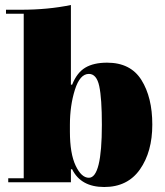

<svg xmlns="http://www.w3.org/2000/svg" viewBox="-20 -739 660 769"><path d="M264 -61V-9H13V-25H75V-684H4V-700H64Q173 -700 264 -719V-400H269Q288 -448 321.5 -468Q355 -488 409 -488Q503 -488 546.5 -418.5Q590 -349 590 -240Q590 -131 540.5 -60.5Q491 10 397.5 10Q304 10 269 -61ZM260 -239V-212Q260 -124 283 -75.5Q306 -27 336 -27Q388 -27 388 -239Q388 -345 377.5 -394Q367 -443 336 -443Q300 -443 280 -379.5Q260 -316 260 -239Z"/></svg>

Font: Elsie Black
Style: Regular
Weight: 900
Designer: Alejandro Inler
Foundry: Alejandro Inler
Version: 1.002